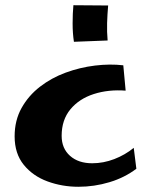

<svg xmlns="http://www.w3.org/2000/svg" viewBox="-20 -709 567 735"><path d="M280 6Q218 6 162 -14.5Q106 -35 71 -78Q36 -121 36 -187Q36 -248 62.5 -295.5Q89 -343 133 -377Q177 -411 231.5 -431Q286 -451 343.5 -458Q401 -465 452 -459L461 -362Q395 -367 339 -349Q283 -331 249.5 -290.5Q216 -250 216 -189Q216 -141 248 -112.5Q280 -84 333 -84Q376 -84 417.5 -100Q459 -116 492 -143L502 -63Q457 -29 399 -11.5Q341 6 280 6ZM263 -549Q258 -581 258 -619.5Q258 -658 261 -689L394 -688Q391 -654 390 -620.5Q389 -587 392 -554Z"/></svg>

Font: Marhey SemiBold
Style: Regular
Weight: 600
Designer: Nur Syamsi & Bustanul Arifin
Foundry: Namelatype
Version: Version 1.000; ttfautohint (v1.8.4.7-5d5b)